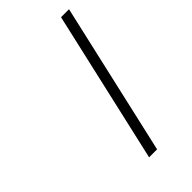

<svg xmlns="http://www.w3.org/2000/svg" viewBox="-167 -548 595 595"><g transform="rotate(-45 131.0 -250.0)"><path d="M227 -500H262L148 0H113Z"/></g></svg>

Font: Panefresco 1wt
Style: Italic
Weight: 250
Version: Version 1.000